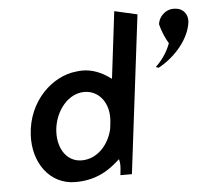

<svg xmlns="http://www.w3.org/2000/svg" viewBox="-52 -789 911 848"><g transform="rotate(-5 403.5 -365.5)"><path d="M677 -659C685 -626 700 -593 713 -572C697 -528 669 -493 646 -472C650 -471 653 -470 659 -468C736 -510 798 -585 807 -657C811 -690 790 -718 758 -721H757C718 -727 682 -698 677 -659ZM249 3C334 3 390 -29 435 -69L449 -81L452 -65C454 -51 451 -27 449 -10H500L586 -711L485 -734L449 -437L438 -445C405 -468 366 -485 322 -485C312 -485 303 -484 295 -483C189 -473 78 -372 70 -222C63 -99 135 3 249 3ZM425 -246C424 -235 423 -225 421 -214C403 -142 350 -90 285 -90C214 -90 175 -160 185 -241C195 -320 251 -390 322 -390C389 -390 435 -328 425 -246Z"/></g></svg>

Font: Bluebird
Style: LiNrwObl
Weight: 300
Designer: Jasper
Foundry: Cannot Into Space Fonts
Version: Version 0.98